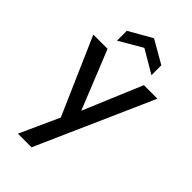

<svg xmlns="http://www.w3.org/2000/svg" viewBox="-284 -812 1114 1114"><g transform="rotate(45 273.0 -255.0)"><path d="M107 220 217 -22 10 -496H127L273 -134L425 -496H536L219 220ZM132 -568V-649L274 -730L415 -649V-568L274 -651Z"/></g></svg>

Font: Rethink Sans Medium
Style: Regular
Weight: 500
Designer: The Rethink Sans project authors (Hans Thiessen). DM Sans designed by Colophon Foundry.
Foundry: Rethink Communications LLC
Version: Version 1.001